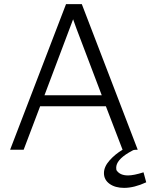

<svg xmlns="http://www.w3.org/2000/svg" viewBox="-20 -723 726 927"><path d="M28.8 0 298.8 -703.1H375L645 0H642.1Q627.9 0 623 2Q618.2 3.9 601.1 14.2Q541 50.3 541 86.9Q541 93.8 542 98.1Q558.1 124 598.1 124Q626 124 672.9 108.9L686 157.2Q627.9 184.1 579.1 184.1Q536.1 184.1 509 164.6Q481.9 145 481.9 112.8Q481.9 82 509 51.5Q536.1 21 571.8 0L491.2 -210H173.8L94.2 0ZM194.8 -263.2H471.2L349.1 -585L333 -629.9Z"/></svg>

Font: CMU Bright
Style: Roman
Weight: 500
Version: Version 0.7.0